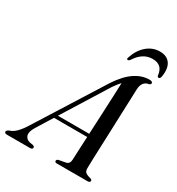

<svg xmlns="http://www.w3.org/2000/svg" viewBox="-245 -1016 1058 1145"><g transform="rotate(30 283.5 -443.0)"><path d="M100.5 -116Q78.5 -80 85.5 -57Q92.5 -34 119 -28L141 -24.5Q153 -21 153 -12.5Q153 0 135 0H-22.5Q-40.5 0 -40.5 -11.5Q-40.5 -21.5 -21 -29.5Q20 -40 68 -119L355 -575Q402 -645.5 450.5 -677.5Q499 -709.5 548.5 -709.5Q572 -709.5 571.5 -697Q571.5 -688 559.5 -684.5Q539 -682 526.2 -666.5Q513.5 -651 512 -621Q511.5 -606 510 -564.2Q508.5 -522.5 506.2 -465Q504 -407.5 501.8 -344.8Q499.5 -282 497.2 -224.2Q495 -166.5 493.5 -124.5Q492 -82.5 492 -67.5Q492 -48.5 501 -39.5Q510 -30.5 538.5 -23.5Q549 -20 549 -12Q549 0 531.5 0H319.5Q306 0 306 -11Q306 -19.5 318.5 -23.5L365 -32Q389 -37 390.5 -66Q391 -83 393.2 -126.8Q395.5 -170.5 398 -227.5H169.5ZM376.5 -559.5 183.5 -250H399Q402 -316 405.5 -386.5Q409 -457 411.5 -516.5Q414 -576 415 -608.5Q408 -601 398.5 -589.2Q389 -577.5 376.5 -559.5ZM504.5 -826Q436.5 -826 392 -755Q385 -746 378.5 -746Q367.5 -746 373 -760.5Q392 -819 431.2 -852.5Q470.5 -886 520.5 -886Q570 -886 592 -852.5Q614 -819 603 -760.5Q600 -746 589.5 -746Q582.5 -746 580.5 -755Q576 -793 556.8 -809.5Q537.5 -826 504.5 -826Z"/></g></svg>

Font: Fraunces 72pt
Style: Italic
Weight: 400
Italic angle: -16°
Version: Version 1.000;[b76b70a41]